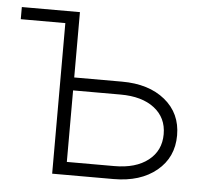

<svg xmlns="http://www.w3.org/2000/svg" viewBox="-43 -561 645 606"><g transform="rotate(5 279.5 -258.0)"><path d="M2.4 -477.1V-515.6H186.5V-308.6H337.9Q422.9 -308.6 474.4 -266.6Q525.9 -224.6 525.9 -154.8Q525.9 -85 474.4 -42.5Q422.9 0 337.9 0H143.6V-477.1ZM186.5 -267.6V-41H336.9Q404.8 -41 444.1 -71.8Q483.4 -102.5 483.4 -154.8Q483.4 -207 444.1 -237.3Q404.8 -267.6 336.9 -267.6Z"/></g></svg>

Font: Inter Display ExtraLight
Style: Regular
Weight: 200
Designer: Rasmus Andersson
Foundry: rsms
Version: Version 4.000;git-a52131595